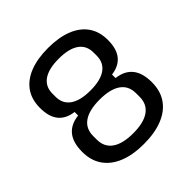

<svg xmlns="http://www.w3.org/2000/svg" viewBox="-187 -847 1004 1004"><g transform="rotate(-45 315.0 -345.0)"><path d="M315 10Q234.2 10 176.8 -13.2Q119.3 -36.4 88.3 -80.8Q57.2 -125.2 57.2 -189.2Q57.2 -258.4 87.6 -295.4Q118 -332.4 176.8 -339V-365Q120.6 -372.2 92.1 -407.4Q63.6 -442.6 63.6 -507.8Q63.6 -570.2 93.6 -613Q123.6 -655.7 180 -677.9Q236.4 -700 315 -700Q393.6 -700 450 -677.9Q506.4 -655.7 536.4 -613Q566.4 -570.2 566.4 -507.8Q566.4 -442.6 537.7 -407.4Q509 -372.2 453.6 -365V-339Q512 -332.4 542.4 -295.4Q572.8 -258.4 572.8 -189.2Q572.8 -125.2 542.1 -80.8Q511.4 -36.4 453.5 -13.2Q395.6 10 315 10ZM315.1 -69.2Q392.6 -69.2 433 -97.6Q473.4 -126 473.4 -181V-207Q473.4 -262.3 432.9 -290.3Q392.4 -318.4 314.9 -318.4Q237.4 -318.4 197 -290.3Q156.6 -262.3 156.6 -207V-181Q156.6 -126 197.1 -97.6Q237.6 -69.2 315.1 -69.2ZM315.1 -385.6Q389.6 -385.6 428.2 -412.8Q466.8 -440 466.8 -492V-514.4Q466.8 -566.8 428.2 -593.8Q389.6 -620.8 315 -620.8Q240.4 -620.8 201.5 -593.8Q162.6 -566.8 162.6 -514.4V-492Q162.6 -440 201.6 -412.8Q240.6 -385.6 315.1 -385.6Z"/></g></svg>

Font: Mozilla Headline ExtraLight
Style: Regular
Weight: 200
Designer: Studio DRAMA
Foundry: Studio DRAMA
Version: Version 1.000